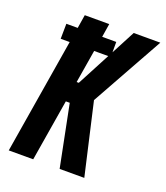

<svg xmlns="http://www.w3.org/2000/svg" viewBox="-135 -828 796 922"><g transform="rotate(20 262.5 -367.5)"><path d="M18 0 115 -589H69L70 -666H128L139 -735H264L253 -666H325V-613L389 -735H525L320 -367L404 0H278L215 -315H195L143 0ZM212 -420H223L312 -589H240Z"/></g></svg>

Font: Iosevka Extrabold
Style: Italic
Weight: 800
Italic angle: -9°
Monospace: yes
Designer: Belleve Invis
Foundry: Belleve Invis
Version: Version 32.5.0; ttfautohint (v1.8.4)